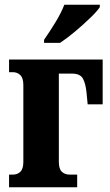

<svg xmlns="http://www.w3.org/2000/svg" viewBox="-20 -786 461 806"><path d="M165 -606V-619Q188 -652 212.5 -692Q237 -732 250 -766H399V-756Q388 -739 359 -711Q330 -683 295.5 -654Q261 -625 232 -606ZM18 0V-53H34Q53 -53 65.5 -65Q78 -77 78 -107V-429Q78 -458 65.5 -470.5Q53 -483 34 -483H18V-536H411V-348H348L343 -400Q339 -437 327.5 -457Q316 -477 282 -477H227V-107Q227 -77 239.5 -65Q252 -53 273 -53H304V0Z"/></svg>

Font: Noto Serif ExtraCondensed ExtraBold
Style: Regular
Weight: 800
Width: 2
Designer: Monotype Design Team
Foundry: Monotype Imaging Inc.
Version: Version 2.013; ttfautohint (v1.8.4.7-5d5b)